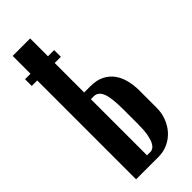

<svg xmlns="http://www.w3.org/2000/svg" viewBox="-230 -735 769 769"><g transform="rotate(-45 154.5 -350.5)"><path d="M167 -394Q201 -394 225 -382Q249 -370 264 -349.5Q279 -329 286 -301.5Q293 -274 293 -242V-146Q293 -115 282.5 -88.5Q272 -62 254 -42.5Q236 -23 211.5 -12Q187 -1 160 -1H32V-700H131V-394ZM194 -234Q194 -303 182.5 -329.5Q171 -356 148 -356H131V-38H151Q158 -38 165.5 -43Q173 -48 179.5 -60.5Q186 -73 190 -95.5Q194 -118 194 -152ZM1 -599H166V-561H1Z"/></g></svg>

Font: Moniqa ExtBd Cond Paragraph
Style: Regular
Weight: 800
Width: 3
Designer: Rajesh Rajput
Foundry: Rajesh Rajput
Version: Version 1.000